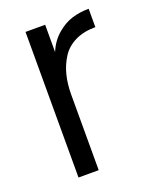

<svg xmlns="http://www.w3.org/2000/svg" viewBox="-103 -559 490 619"><g transform="rotate(-20 142.5 -250.0)"><path d="M127 -499.5V-405.8Q140.6 -439.5 166.5 -461.7Q192.4 -483.9 219.5 -491.9Q246.6 -500 276.4 -500V-437Q235.8 -437 206.3 -422.4Q176.8 -407.7 160.4 -381.8Q144 -356 136.5 -325.7Q128.9 -295.4 128.9 -259.8V0H59.6V-499.5Z"/></g></svg>

Font: Pontano Sans
Style: Regular
Weight: 400
Foundry: vernon adams
Version: 1.0